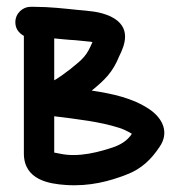

<svg xmlns="http://www.w3.org/2000/svg" viewBox="-20 -525 527 563"><path d="M25 -460C25 -442.2 33.6 -429.1 50 -419.8V-75C50 3.2 125.1 14.1 172.8 17.4C243 22.3 301.7 6.1 349.9 -12.6C396.2 -29.7 424.9 -59.8 447.6 -93.9C477.2 -136.1 457.5 -178 417.9 -204.8C368.7 -237.6 310.5 -250.1 248.9 -259.4C287.4 -290.6 310.7 -313.2 329.9 -360.9C344.1 -389.4 369 -445.4 304.7 -476.6C270.9 -492.1 241.2 -492.6 208.5 -495.9C167.4 -500 126.4 -505 80 -505H69C47.1 -505 25 -486.1 25 -460ZM139 -184.1C208 -175.5 272.7 -168.2 329.6 -150.1C337.3 -147.8 353.3 -141.1 366.7 -132.6C356 -116.6 341.6 -104.9 318.2 -95.4C273.6 -79.7 210.2 -62.2 155.2 -74.5C147.7 -76 143.3 -76.5 139 -77.6ZM139 -289.5 139 -412.4C156.9 -410.8 178.5 -408.2 201.2 -407.1L241 -403.1C244.8 -402.8 246.2 -402.7 251.1 -401.6C234.2 -362 225.1 -353.5 186.5 -322.6C166.8 -307.3 151.4 -296.6 144.7 -292.8C143.1 -291.9 140.8 -290.6 139 -289.5Z"/></svg>

Font: Just Breathe
Style: Bd
Weight: 400
Foundry: Cannot Into Space Fonts
Version: Version 0.72